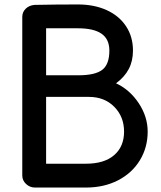

<svg xmlns="http://www.w3.org/2000/svg" viewBox="-20 -832 723 862"><path d="M643 -241Q643 -170 608 -112.5Q573 -55 510 -22.5Q447 10 366 10H137Q114 10 97 -6Q80 -22 80 -44V-756Q80 -778 95.5 -793Q111 -808 135 -810Q170 -811 230.5 -811.5Q291 -812 330 -812Q403 -812 459 -786.5Q515 -761 546 -714Q577 -667 577 -605Q577 -558 558 -522Q539 -486 501 -458Q563 -429 603 -368.5Q643 -308 643 -241ZM187 -705V-494H332Q407 -494 439 -518.5Q471 -543 471 -605Q471 -656 436 -680.5Q401 -705 330 -705ZM537 -241Q537 -308 493 -352.5Q449 -397 379 -397H187V-97H366Q448 -97 492.5 -135.5Q537 -174 537 -241Z"/></svg>

Font: Tsukimi Rounded SemiBold
Style: Regular
Weight: 600
Designer: Takashi Funayama
Foundry: Takashi Funayama
Version: Version 1.032; ttfautohint (v1.8.3)